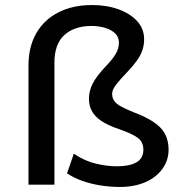

<svg xmlns="http://www.w3.org/2000/svg" viewBox="-20 -733 732 762"><path d="M456 9Q418 9 379.5 3Q341 -3 307 -15Q273 -27 246 -45L273 -123Q316 -94 360.5 -83.5Q405 -73 445 -73Q493 -73 521 -88.5Q549 -104 549 -139Q549 -169 527.5 -185.5Q506 -202 451 -221Q407 -236 381.5 -253.5Q356 -271 344.5 -292.5Q333 -314 333 -342Q333 -372 348 -401.5Q363 -431 401 -471Q427 -498 439.5 -519.5Q452 -541 452 -564Q452 -586 437 -600.5Q422 -615 397 -622.5Q372 -630 343 -630Q276 -630 236 -594.5Q196 -559 196 -484V0H93V-472Q93 -548 124.5 -602Q156 -656 213 -684.5Q270 -713 345 -713Q404 -713 450.5 -696Q497 -679 524.5 -649Q552 -619 552 -577Q552 -554 545 -533.5Q538 -513 523 -492Q508 -471 484 -446Q457 -418 441 -397.5Q425 -377 425 -360Q425 -346 432.5 -334Q440 -322 458.5 -311.5Q477 -301 509 -288Q584 -260 616.5 -226.5Q649 -193 649 -139Q649 -96 624 -62Q599 -28 555.5 -9.5Q512 9 456 9Z"/></svg>

Font: Nunito Sans 12pt ExtraLight 6pt Medium
Style: Regular
Weight: 500
Version: Version 3.101;gftools[0.9.27]